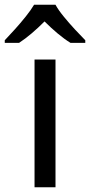

<svg xmlns="http://www.w3.org/2000/svg" viewBox="-60 -786 378 806"><path d="M173 0H85V-536H173ZM173 -766Q185 -744 207.5 -716.5Q230 -689 254.5 -662.5Q279 -636 298 -617V-606H236Q210 -622 182 -645.5Q154 -669 127 -696Q100 -669 73 -646Q46 -623 20 -606H-40V-617Q-21 -637 2.5 -663Q26 -689 48 -716.5Q70 -744 83 -766Z"/></svg>

Font: Noto Serif Ottoman Siyaq
Style: Regular
Weight: 400
Designer: Sérgio Martins
Version: Version 1.005; ttfautohint (v1.8.4.7-5d5b)